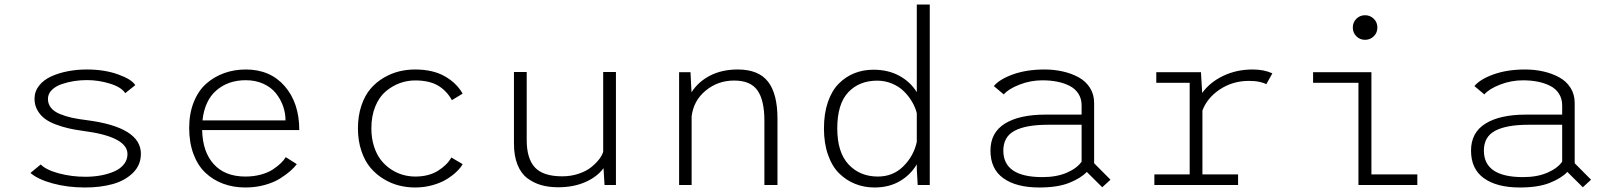

<svg xmlns="http://www.w3.org/2000/svg" viewBox="-20 -820 7140 851"><path d="M357 11Q279.5 11 213.5 -7Q147.5 -25 115 -53.5L160.5 -91Q185 -66.5 241.2 -51.5Q297.5 -36.5 358.5 -36.5Q394.5 -36.5 427 -42.5Q459.5 -48.5 486.5 -60.2Q513.5 -72 529.2 -91.8Q545 -111.5 545 -137Q545 -214.5 347.5 -240Q313.5 -244.5 285.8 -250.8Q258 -257 228.2 -268Q198.5 -279 178.8 -293.8Q159 -308.5 146 -331.2Q133 -354 133 -382Q133 -415 153.5 -440.8Q174 -466.5 208 -481.8Q242 -497 282 -504.5Q322 -512 365 -512Q443 -512 503.5 -490.2Q564 -468.5 579.5 -442.5L535 -407Q518.5 -433.5 468 -449.2Q417.5 -465 365 -465Q337 -465 309 -460.8Q281 -456.5 253.8 -447.2Q226.5 -438 209.5 -421Q192.5 -404 192.5 -381.5Q192.5 -359 206.2 -342Q220 -325 246 -314.5Q272 -304 299.5 -298Q327 -292 364 -287.5Q604.5 -256.5 604.5 -138.5Q604.5 -88.5 569.5 -54Q534.5 -19.5 480 -4.2Q425.5 11 357 11Z M1295.5 -92.5Q1284.5 -77.5 1266.5 -61.8Q1248.5 -46 1220.8 -28.5Q1193 -11 1152.8 0Q1112.5 11 1067.5 11Q1014 11 969 -5.8Q924 -22.5 890.2 -54.5Q856.5 -86.5 837.5 -137.2Q818.5 -188 818.5 -252.5Q818.5 -317 838.8 -367.5Q859 -418 894 -449Q929 -480 973.8 -496Q1018.5 -512 1069.5 -512Q1178 -512 1242.2 -437.8Q1306.5 -363.5 1306.5 -243.5H876Q878 -146.5 927.8 -92Q977.5 -37.5 1067.5 -37.5Q1104.5 -37.5 1136.5 -46.2Q1168.5 -55 1189.8 -69.2Q1211 -83.5 1224.8 -96.8Q1238.5 -110 1246.5 -123.5ZM1069 -464.5Q991.5 -464.5 939.2 -419.5Q887 -374.5 877.5 -286.5H1245.5Q1245.5 -318.5 1234.8 -349.2Q1224 -380 1203.2 -406.2Q1182.5 -432.5 1147.8 -448.5Q1113 -464.5 1069 -464.5Z M2030.5 -92.5Q2021.5 -76 2003.5 -58.8Q1985.5 -41.5 1959.5 -25.5Q1933.5 -9.5 1896.8 0.8Q1860 11 1820 11Q1783.5 11 1748.5 2.2Q1713.5 -6.5 1680.2 -26.8Q1647 -47 1622 -76.5Q1597 -106 1581.8 -151Q1566.5 -196 1566.5 -251Q1566.5 -306.5 1581.8 -351.8Q1597 -397 1622 -426.2Q1647 -455.5 1680.5 -475.2Q1714 -495 1748.8 -503.5Q1783.5 -512 1820 -512Q1898.5 -512 1951.2 -482Q2004 -452 2030.5 -405L1983 -376Q1959.5 -418.5 1920.8 -441Q1882 -463.5 1820.5 -463.5Q1785 -463.5 1752 -451.5Q1719 -439.5 1690 -415.2Q1661 -391 1643.5 -348.5Q1626 -306 1626 -251Q1626 -207 1637.8 -170.8Q1649.5 -134.5 1668.8 -110.2Q1688 -86 1713.5 -69.2Q1739 -52.5 1766 -45Q1793 -37.5 1820.5 -37.5Q1880 -37.5 1921 -63Q1962 -88.5 1980.5 -122Z M2454 10Q2412.5 10 2379 0.5Q2345.5 -9 2317.2 -30.2Q2289 -51.5 2273.5 -90.5Q2258 -129.5 2258 -184V-501H2314.5V-199.5Q2314.5 -117 2351 -77.8Q2387.5 -38.5 2472 -38.5Q2510.5 -38.5 2544.2 -49.8Q2578 -61 2599.5 -78.2Q2621 -95.5 2634.8 -113.2Q2648.5 -131 2653.5 -147V-501H2710V0H2659.5L2655 -74.5Q2626 -35.5 2573.8 -12.8Q2521.5 10 2454 10Z M2990 0V-500H3040.5L3045 -411Q3075 -458 3127.5 -485Q3180 -512 3250 -512Q3342 -512 3384 -458.2Q3426 -404.5 3426 -294V0H3368V-285.5Q3368 -376 3337.2 -419.5Q3306.5 -463 3234 -463Q3161.5 -463 3107.5 -418.2Q3053.5 -373.5 3045.5 -303.5V0Z M4101 0H4047.5L4043.5 -71V-91.5Q4015.5 -44.5 3967.8 -16.8Q3920 11 3856 11Q3810.5 11 3770.8 -4.8Q3731 -20.5 3699.5 -51.5Q3668 -82.5 3650 -133.8Q3632 -185 3632 -251Q3632 -317 3649.5 -367.8Q3667 -418.5 3697.5 -449.2Q3728 -480 3767 -495.5Q3806 -511 3851.5 -511Q3916.5 -511 3965.8 -484.2Q4015 -457.5 4043.5 -411.5V-800H4101ZM3691 -251Q3691 -144.5 3741.2 -91Q3791.5 -37.5 3871 -37.5Q3938.5 -37.5 3984.2 -83.2Q4030 -129 4043.5 -191V-318.5Q4037 -344.5 4022.2 -369.5Q4007.5 -394.5 3985.8 -415.8Q3964 -437 3933.2 -449.8Q3902.5 -462.5 3868 -462.5Q3788 -462.5 3739.5 -410.8Q3691 -359 3691 -251Z M4865.5 10 4797 -58Q4770.5 -30 4719 -9.5Q4667.5 11 4586.5 11Q4484.5 11 4427.2 -30Q4370 -71 4370 -152.5Q4370 -232.5 4434 -272.2Q4498 -312 4614 -312H4774V-352.5Q4774 -383 4759.5 -405.2Q4745 -427.5 4719.8 -440Q4694.5 -452.5 4664.8 -458.2Q4635 -464 4600.5 -464Q4547.5 -464 4498.8 -445Q4450 -426 4429 -401.5L4385 -438.5Q4411 -469.5 4471.2 -490.8Q4531.5 -512 4609 -512Q4652.5 -512 4691 -503.2Q4729.5 -494.5 4761 -477.2Q4792.5 -460 4811 -430.8Q4829.5 -401.5 4829.5 -363.5V-96.5L4902 -23.5ZM4600.5 -35Q4663 -35 4708.2 -54.5Q4753.5 -74 4774 -103.5V-267H4624Q4527.5 -267 4477.2 -240.5Q4427 -214 4427 -152.5Q4427 -35 4600.5 -35Z M5309.5 -47H5467.5V0H5096.5V-47H5253V-453H5105V-500H5303L5308.5 -408Q5342.5 -455.5 5401.8 -483.8Q5461 -512 5532 -512Q5582.5 -512 5619.5 -495L5592.5 -446.5Q5585 -452 5564.2 -456.8Q5543.5 -461.5 5516 -461.5Q5444 -461.5 5387.2 -424Q5330.5 -386.5 5309.5 -330Z M6030.5 -643.5Q6007.5 -643.5 5991.8 -659.2Q5976 -675 5976 -698Q5976 -721 5991.8 -736.8Q6007.5 -752.5 6030.5 -752.5Q6053 -752.5 6069 -736.8Q6085 -721 6085 -698Q6085 -675 6069 -659.2Q6053 -643.5 6030.5 -643.5ZM6058.5 -47H6262V0H6001V-453H5800V-500H6058.5Z M6995.5 10 6927 -58Q6900.5 -30 6849 -9.5Q6797.5 11 6716.5 11Q6614.5 11 6557.2 -30Q6500 -71 6500 -152.5Q6500 -232.5 6564 -272.2Q6628 -312 6744 -312H6904V-352.5Q6904 -383 6889.5 -405.2Q6875 -427.5 6849.8 -440Q6824.5 -452.5 6794.8 -458.2Q6765 -464 6730.5 -464Q6677.5 -464 6628.8 -445Q6580 -426 6559 -401.5L6515 -438.5Q6541 -469.5 6601.2 -490.8Q6661.5 -512 6739 -512Q6782.5 -512 6821 -503.2Q6859.5 -494.5 6891 -477.2Q6922.5 -460 6941 -430.8Q6959.5 -401.5 6959.5 -363.5V-96.5L7032 -23.5ZM6730.5 -35Q6793 -35 6838.2 -54.5Q6883.5 -74 6904 -103.5V-267H6754Q6657.5 -267 6607.2 -240.5Q6557 -214 6557 -152.5Q6557 -35 6730.5 -35Z"/></svg>

Font: League Mono UltraLight
Style: Regular
Weight: 200
Width: 6
Designer: Tyler Finck
Foundry: The League of Moveable Type / Tyler Finck
Version: Version 2.210